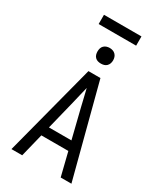

<svg xmlns="http://www.w3.org/2000/svg" viewBox="-269 -1229 1138 1331"><g transform="rotate(30 300.0 -563.5)"><path d="M60 0 188 -490 252 -735H348L412 -490L540 0H454L408 -186H192L146 0ZM210 -260H390L333 -490Q325 -525 316.5 -559.5Q308 -594 300 -628Q292 -594 283.5 -559.5Q275 -525 267 -490ZM300 -823Q287 -823 275 -826.5Q263 -830 254 -839Q245 -848 241.5 -860Q238 -872 238 -885Q238 -898 241.5 -910Q245 -922 254 -931Q263 -940 275 -944Q287 -948 300 -948Q313 -948 325 -944Q337 -940 346 -931Q355 -922 359 -910Q363 -898 363 -885Q363 -872 359 -860Q355 -848 346 -839Q337 -830 325 -826.5Q313 -823 300 -823ZM150 -1053V-1127H450V-1053Z"/></g></svg>

Font: Iosevka Custom Extended
Style: Regular
Weight: 400
Width: 7
Monospace: yes
Designer: Belleve Invis
Foundry: Belleve Invis
Version: Version 11.2.4; ttfautohint (v1.8.4)